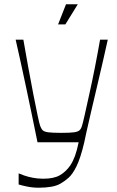

<svg xmlns="http://www.w3.org/2000/svg" viewBox="-20 -666 546 896"><path d="M67 195V143Q76 147 93 153Q110 159 133 163.5Q156 168 182 168Q231 168 259 152Q287 136 308 106Q321 86 330 61.5Q339 37 347 -2H155Q142 -66 129 -129Q116 -192 103 -253Q90 -314 77.5 -371.5Q65 -429 53 -481H89Q100 -418 112 -351.5Q124 -285 135.5 -226.5Q147 -168 155.5 -127.5Q164 -87 168 -77Q173 -64 180 -57.5Q187 -51 206 -48.5Q225 -46 266 -46Q306 -46 324.5 -48.5Q343 -51 350.5 -57.5Q358 -64 362 -77Q366 -88 375 -128.5Q384 -169 397 -227.5Q410 -286 423 -352Q436 -418 447 -481H483Q474 -439 460.5 -381Q447 -323 432.5 -261Q418 -199 405 -144Q392 -89 383.5 -50Q375 -11 373 -1Q356 71 337.5 109Q319 147 299.5 164Q280 181 262 191Q245 201 219 205.5Q193 210 161 210Q132 210 106 204.5Q80 199 67 195ZM251 -552 288 -646H343L285 -552Z"/></svg>

Font: Ojuju Light
Style: Regular
Weight: 300
Designer: Chisaokwu Joboson, Mirko Velimirovic
Foundry: Udi Foundry
Version: Version 1.000